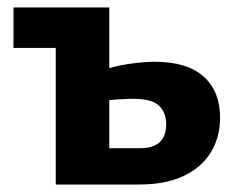

<svg xmlns="http://www.w3.org/2000/svg" viewBox="-20 -493 637 513"><path d="M129 0V-473H272V-97H355Q389 -97 406.5 -113Q424 -129 424 -161Q424 -192 405 -210.5Q386 -229 336 -229Q323 -229 296 -227.5Q269 -226 242 -221V-301Q285 -317 326 -322.5Q367 -328 393 -328Q480 -328 524 -288.5Q568 -249 568 -179Q568 -126 543 -85.5Q518 -45 470 -22.5Q422 0 352 0ZM16 -365V-473H209V-365Z"/></svg>

Font: Ysabeau SC ExtraBold
Style: Regular
Weight: 800
Designer: Christian Thalmann (Catharsis Fonts)
Version: Version 2.001;gftools[0.9.30]; featfreeze: smcp